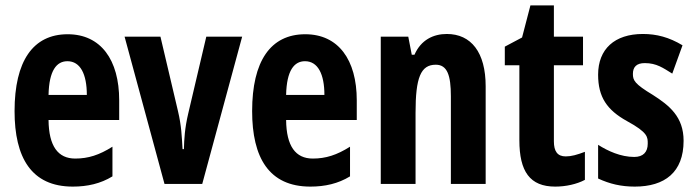

<svg xmlns="http://www.w3.org/2000/svg" viewBox="-20 -682 2579 712"><path d="M231 -555C102 -555 34 -455 34 -270C34 -98 96 10 250 10C304 10 353 -1 397 -28V-138C348 -107 307 -94 259 -94C195 -94 161 -140 160 -237H422V-310C422 -460 354 -555 231 -555ZM230 -455C278 -455 302 -407 302 -330H160C162 -421 190 -455 230 -455Z M590 0H730L878 -546H745L678 -261C665 -206 663 -166 662 -129H657C654 -177 653 -215 640 -270L575 -546H442Z M1112 -555C983 -555 915 -455 915 -270C915 -98 977 10 1131 10C1185 10 1234 -1 1278 -28V-138C1229 -107 1188 -94 1140 -94C1076 -94 1042 -140 1041 -237H1303V-310C1303 -460 1235 -555 1112 -555ZM1111 -455C1159 -455 1183 -407 1183 -330H1041C1043 -421 1071 -455 1111 -455Z M1637 -556C1587 -556 1541 -534 1517 -479H1507L1494 -546H1392V0H1521V-264C1521 -394 1540 -442 1596 -442C1639 -442 1652 -402 1652 -325V0H1781V-362C1781 -488 1727 -556 1637 -556Z M2078 -102C2047 -102 2034 -121 2034 -158V-440H2142V-546H2034V-662H1947L1916 -543L1852 -509V-440H1906V-162C1906 -46 1945 10 2039 10C2078 10 2119 1 2149 -15V-119C2120 -108 2099 -102 2078 -102Z M2515 -160C2515 -249 2462 -291 2401 -330C2333 -371 2327 -384 2327 -408C2327 -434 2341 -448 2371 -448C2415 -448 2439 -430 2473 -409L2511 -514C2461 -544 2415 -556 2364 -556C2259 -556 2198 -500 2198 -405C2198 -322 2231 -274 2305 -233C2384 -190 2382 -173 2382 -149C2382 -118 2365 -100 2332 -100C2282 -100 2234 -122 2198 -145V-20C2241 0 2283 10 2334 10C2445 10 2515 -43 2515 -160Z"/></svg>

Font: Noto Sans Gurmukhi UI ExtraCondensed
Style: Bold
Weight: 700
Width: 2
Designer: Jelle Bosma - Monotype Design Team
Foundry: Monotype Imaging Inc.
Version: Version 2.004